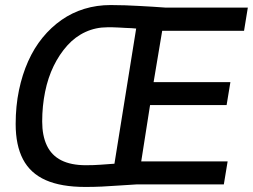

<svg xmlns="http://www.w3.org/2000/svg" viewBox="-20 -730 1001 760"><path d="M866 0H520Q483 2 449 4.5Q415 7 383.5 8.5Q352 10 318 10Q222 10 161 -17Q100 -44 71 -99.5Q42 -155 42 -239Q42 -310 55 -372.5Q68 -435 91.5 -487.5Q115 -540 148.5 -581Q182 -622 223.5 -651Q265 -680 314 -695Q363 -710 418 -710Q448 -710 475.5 -709Q503 -708 530 -706.5Q557 -705 583 -703.5Q609 -702 634 -700H961L946 -608H622L588 -405H892L877 -314H574L539 -91H881ZM433 -82 519 -617Q511 -618 500.5 -618.5Q490 -619 477 -619.5Q464 -620 450.5 -621Q437 -622 425 -622Q413 -622 405 -622Q359 -622 318.5 -603.5Q278 -585 246.5 -550Q215 -515 192.5 -469Q170 -423 158.5 -366.5Q147 -310 147 -249Q147 -193 165.5 -154Q184 -115 222.5 -95.5Q261 -76 320 -76Q351 -76 378 -78Q405 -80 433 -82Z"/></svg>

Font: Georama ExtraCondensed Thin Medium
Style: Italic
Weight: 500
Italic angle: -9°
Version: Version 1.001